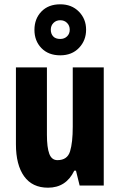

<svg xmlns="http://www.w3.org/2000/svg" viewBox="-20 -862 558 892"><path d="M462 -549V0H350L333 -69H325Q287 10 203 10Q130 10 92 -43Q54 -96 54 -192V-549H198V-236Q198 -177 209 -147.5Q220 -118 247 -118Q293 -118 305.5 -159Q318 -200 318 -273V-549ZM260 -605Q205 -605 172.5 -638.5Q140 -672 140 -723Q140 -775 172.5 -808.5Q205 -842 260 -842Q313 -842 346.5 -808Q380 -774 380 -724Q380 -674 347 -639.5Q314 -605 260 -605ZM260 -681Q279 -681 291.5 -693Q304 -705 304 -724Q304 -743 291.5 -755.5Q279 -768 260 -768Q241 -768 228.5 -755.5Q216 -743 216 -724Q216 -705 227 -693Q238 -681 260 -681Z"/></svg>

Font: Noto Sans Tamil ExtraCondensed ExtraBold
Style: Regular
Weight: 800
Width: 2
Designer: Jelle Bosma - Monotype Design Team
Foundry: Monotype Imaging Inc.
Version: Version 2.004; ttfautohint (v1.8.4.7-5d5b)